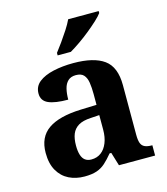

<svg xmlns="http://www.w3.org/2000/svg" viewBox="-115 -855 828 954"><g transform="rotate(-15 299.5 -378.0)"><path d="M202 10Q158 10 122.5 -7.5Q87 -25 66 -61.4Q45 -97.7 45 -153Q45 -234 101 -273Q157 -312 269 -316L351 -318.8V-374Q351 -407.6 347 -433.3Q343 -459 330 -473.5Q317 -488 289.5 -488Q264 -488 249 -474Q234 -460 228 -435.5Q222 -411 222 -380Q155 -380 121 -395Q87 -410 87 -447Q87 -483.8 115 -505.9Q143 -528 189.9 -538.5Q236.8 -549 292.8 -549Q398 -549 450.5 -511Q503 -473 503 -379.4V-124.1Q503 -96.6 508.5 -81.3Q514 -66 527.7 -59.5Q541.4 -53 563 -53H567V0H381L360 -69H351.4Q329 -42 309.5 -24.5Q290 -7 265 1.5Q240 10 202 10ZM256.8 -63Q286 -63 306.8 -78.7Q327.7 -94.3 339.3 -123.3Q351 -152.3 351 -191V-266L306 -263Q266 -261 242.9 -247.3Q219.9 -233.5 209.9 -209.3Q200 -185.1 200 -149.4Q200 -121 206 -101.5Q212 -82 224.8 -72.5Q237.6 -63 256.8 -63ZM228 -619Q243 -638 261.5 -664Q280 -690 297.5 -717Q315 -744 325 -766H482V-756Q473 -743 451.5 -723Q430 -703 403 -681Q376 -659 348 -639.5Q320 -620 296 -606H228Z"/></g></svg>

Font: Noto Serif Gujarati
Style: Regular
Weight: 400
Designer: Universal Thirst, Indian Type Foundry and the Monotype Design Team
Foundry: Monotype Imaging Inc.
Version: Version 2.102